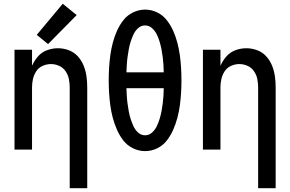

<svg xmlns="http://www.w3.org/2000/svg" viewBox="-20 -794 1540 1019"><path d="M350 205H443V-330Q443 -360 439 -389Q435 -418 424 -445.5Q413 -473 393 -495Q373 -517 345 -527.5Q317 -538 287 -538Q258 -538 229.5 -527.5Q201 -517 181.5 -494.5Q162 -472 150 -445V-530H57V0H150V-330Q150 -353 155 -375Q160 -397 172.5 -416Q185 -435 206.5 -444.5Q228 -454 250 -454Q273 -454 294 -444.5Q315 -435 328 -416Q341 -397 345.5 -375Q350 -353 350 -330ZM235 -560 387 -714 313 -774 175 -609Z M750 8Q784 8 814.5 -7Q845 -22 865.5 -48.5Q886 -75 899.5 -106Q913 -137 921.5 -169Q930 -201 934.5 -234.5Q939 -268 941 -301Q943 -334 943 -368Q943 -401 941 -434.5Q939 -468 934.5 -501Q930 -534 921.5 -566.5Q913 -599 899.5 -629.5Q886 -660 865.5 -686.5Q845 -713 814.5 -728Q784 -743 750 -743Q717 -743 686 -728Q655 -713 634.5 -686.5Q614 -660 600.5 -629.5Q587 -599 578.5 -566.5Q570 -534 565.5 -501Q561 -468 559 -434.5Q557 -401 557 -368Q557 -334 559 -301Q561 -268 565.5 -234.5Q570 -201 578.5 -169Q587 -137 600.5 -106Q614 -75 634.5 -48.5Q655 -22 686 -7Q717 8 750 8ZM750 -76Q729 -76 713 -90.5Q697 -105 688.5 -124Q680 -143 673.5 -162.5Q667 -182 663.5 -202.5Q660 -223 657 -243.5Q654 -264 653 -284.5Q652 -305 651 -326H849Q849 -305 847.5 -284.5Q846 -264 843.5 -243.5Q841 -223 837 -202.5Q833 -182 827 -162.5Q821 -143 812 -124Q803 -105 787 -90.5Q771 -76 750 -76ZM849 -410H651Q652 -430 653 -450.5Q654 -471 657 -491.5Q660 -512 663.5 -532.5Q667 -553 673.5 -573Q680 -593 688.5 -611.5Q697 -630 713 -644.5Q729 -659 750 -659Q771 -659 787 -644.5Q803 -630 812 -611.5Q821 -593 827 -573Q833 -553 837 -532.5Q841 -512 843.5 -491.5Q846 -471 847.5 -450.5Q849 -430 849 -410Z M1350 205H1443V-330Q1443 -360 1439 -389Q1435 -418 1424 -445.5Q1413 -473 1393 -495Q1373 -517 1345 -527.5Q1317 -538 1287 -538Q1258 -538 1229.5 -527.5Q1201 -517 1181.5 -494.5Q1162 -472 1150 -445V-530H1057V0H1150V-330Q1150 -353 1155 -375Q1160 -397 1172.5 -416Q1185 -435 1206.5 -444.5Q1228 -454 1250 -454Q1273 -454 1294 -444.5Q1315 -435 1328 -416Q1341 -397 1345.5 -375Q1350 -353 1350 -330Z"/></svg>

Font: Iosevka SS08 Medium
Style: Regular
Weight: 500
Monospace: yes
Designer: Belleve Invis
Foundry: Belleve Invis
Version: Version 3.4.3; ttfautohint (v1.8.3)